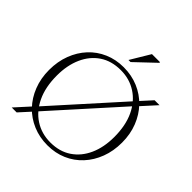

<svg xmlns="http://www.w3.org/2000/svg" viewBox="-230 -1056 1239 1239"><g transform="rotate(45 389.0 -437.0)"><path d="M170 -122 589 -588.5 602 -603 676.5 -685H721.5L624.5 -578L609 -563L190 -96.5L177 -82L102.5 0H57.5L154.5 -107ZM385 -695Q458 -695 519.2 -669Q580.5 -643 625.8 -595.8Q671 -548.5 696.2 -484.2Q721.5 -420 721.5 -343Q721.5 -266 697 -201.5Q672.5 -137 628.5 -89.5Q584.5 -42 524.5 -16Q464.5 10 393 10Q320.5 10 259 -16Q197.5 -42 152.2 -89.2Q107 -136.5 81.8 -201Q56.5 -265.5 56.5 -342Q56.5 -419 81 -483.5Q105.5 -548 149.5 -595.5Q193.5 -643 253.8 -669Q314 -695 385 -695ZM393 -16.5Q477 -16.5 536.8 -56.8Q596.5 -97 628.5 -168.2Q660.5 -239.5 660.5 -333Q660.5 -438.5 625 -513.2Q589.5 -588 527.2 -628.2Q465 -668.5 385 -668.5Q301 -668.5 241.2 -628.5Q181.5 -588.5 149.5 -517Q117.5 -445.5 117.5 -352Q117.5 -247 153 -172Q188.5 -97 250.8 -56.8Q313 -16.5 393 -16.5ZM373.5 -749.5 454 -883.5H527.5V-877.5L392.5 -749.5Z"/></g></svg>

Font: Newsreader 36pt Light
Style: Regular
Weight: 300
Designer: Hugues Gentile
Foundry: Production Type
Version: Version 1.003